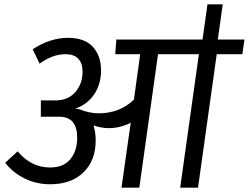

<svg xmlns="http://www.w3.org/2000/svg" viewBox="-20 -873 1157 893"><path d="M1107 -621H988L901 0H818L905 -621H715L628 0H545L588 -302Q538 -277 485 -277Q452 -277 415 -290Q425 -257 425 -220Q425 -126 368 -71Q311 -16 213 -16Q148 -16 93.5 -43.5Q39 -71 4 -116L62 -169Q125 -94 213 -94Q275 -94 307 -132.5Q339 -171 339 -232Q339 -330 256 -330H170V-406H238Q297 -406 330.5 -445Q364 -484 364 -539Q364 -579 344 -600Q324 -621 285 -621Q225 -621 164 -577L132 -644Q213 -697 296 -697Q374 -697 412 -655Q450 -613 450 -546Q450 -481 417.5 -433.5Q385 -386 330 -368Q342 -368 351 -364Q355 -362 357 -362Q374 -355 396.5 -350.5Q419 -346 438 -346Q538 -346 603 -410L632 -621H516L521 -689H922L945 -853H1016L993 -689H1117Z"/></svg>

Font: FiraGO
Style: Italic
Weight: 400
Italic angle: -8°
Designer: bBox Type GmbH
Foundry: bBox Type GmbH
Version: Version 1.001